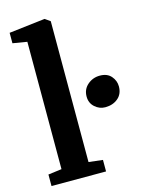

<svg xmlns="http://www.w3.org/2000/svg" viewBox="-122 -892 725 964"><g transform="rotate(-15 240.0 -409.5)"><path d="M93.6 -69V-731L19.3 -743.3V-797.6L205.1 -819.4H207.2L233.9 -800.5V-68.4L306.8 -59.9V0H23.3V-59.9ZM387 -312.2Q356.7 -312.2 333.2 -333.4Q309.6 -354.5 309.6 -388.1Q309.6 -425.8 336.8 -449.3Q364 -472.8 400.6 -472.8Q439 -472.8 459.3 -449.2Q479.6 -425.6 479.6 -395.9Q479.6 -356.6 453.1 -334.4Q426.6 -312.2 387 -312.2Z"/></g></svg>

Font: Merriweather Light
Style: Regular
Weight: 300
Version: Version 2.100